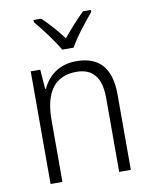

<svg xmlns="http://www.w3.org/2000/svg" viewBox="-86 -829 707 893"><g transform="rotate(-10 268.0 -382.5)"><path d="M242 -606H296C319 -650 371 -715 405 -755V-765H368C333 -731 300 -694 268 -655C239 -693 203 -735 170 -765H134V-755C167 -716 217 -650 242 -606ZM296 -542C215 -542 161 -497 136 -440H132L125 -532H80V0H136V-292C136 -427 189 -493 288 -493C364 -493 404 -448 404 -349V0H459V-356C459 -484 402 -542 296 -542Z"/></g></svg>

Font: Noto Sans Gujarati UI SemiCondensed Light
Style: Regular
Weight: 300
Width: 4
Designer: Jelle Bosma - Monotype Design Team, Universal Thirst
Foundry: Monotype Imaging Inc.
Version: Version 2.106